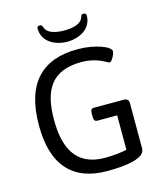

<svg xmlns="http://www.w3.org/2000/svg" viewBox="-129 -988 931 1090"><g transform="rotate(-15 336.0 -443.0)"><path d="M466 -892C449 -892 452 -883 444 -867C429 -839 386 -828 337 -828C288 -828 244 -839 229 -867C221 -883 224 -892 207 -892C196 -892 192 -887 192 -877C192 -800 265 -762 337 -762C408 -762 481 -800 481 -877C481 -887 477 -892 466 -892ZM381 -706C172 -706 57 -593 57 -344C57 -106 167 6 366 6C480 6 589 -10 589 -66V-331C589 -352 580 -361 559 -361H384C370 -361 364 -352 364 -331V-315C364 -294 370 -285 384 -285H501V-83C474 -76 424 -70 372 -70C194 -70 148 -200 148 -353C148 -527 206 -630 383 -630C479 -630 527 -586 538 -586C551 -586 572 -627 572 -644C572 -671 480 -706 381 -706Z"/></g></svg>

Font: Asap
Style: Regular
Weight: 400
Designer: Pablo Cosgaya
Foundry: Pablo Cosgaya
Version: Version 1.007;PS 001.007;hotconv 1.0.70;makeotf.lib2.5.58329